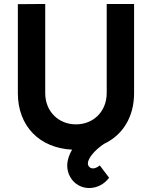

<svg xmlns="http://www.w3.org/2000/svg" viewBox="-20 -740 766 968"><path d="M430 208C468 208 506 189 530 156L483 94C471 104 459 109 449 109C434 109 423 98 423 84C423 58 458 16 505 -15C598.5 -59 656 -150 656 -270V-720H518V-271C518 -178 451 -113 363 -113C277 -113 208 -176 208 -271V-720L70 -719V-270C70 -103.5 180 6.5 343.5 14.5C328 40.5 319 68 319 95C319 154 364 208 430 208Z"/></svg>

Font: Eudonet ExtraBold
Style: Regular
Weight: 800
Designer: Mikhail Sharanda
Foundry: Mikhail Sharanda
Version: Version 4.503;Glyphs 3.1.2 (3151)